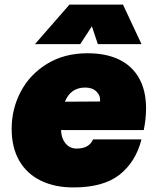

<svg xmlns="http://www.w3.org/2000/svg" viewBox="-20 -808 690 840"><path d="M31 -245Q31 -331 70.5 -406.5Q110 -482 185.5 -528.5Q261 -575 363 -575Q445 -575 502 -547Q559 -519 589 -465Q619 -411 619 -334Q619 -288 609 -239H247Q248 -204 266.5 -181Q285 -158 315 -158Q370 -158 387 -198H599Q574 -100 503.5 -44Q433 12 301 12Q220 12 159 -17.5Q98 -47 64.5 -104.5Q31 -162 31 -245ZM418 -364Q420 -390 402 -407.5Q384 -425 353 -425Q289 -425 264 -363ZM284 -788H518L599 -615H408L382 -693L331 -615H133Z"/></svg>

Font: Azeret Mono Black
Style: Italic
Weight: 900
Italic angle: -12°
Designer: Martin Vácha
Foundry: Displaay
Version: Version 1.000; Glyphs 3.0.3, build 3074